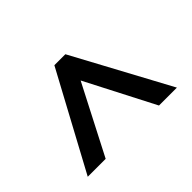

<svg xmlns="http://www.w3.org/2000/svg" viewBox="-121 -655 667 667"><g transform="rotate(45 212.5 -322.0)"><path d="M35 -295 391 -103V-191L137 -322L391 -453V-541L35 -349Z"/></g></svg>

Font: Noto Sans Devanagari UI ExtraCondensed Medium
Style: Regular
Weight: 500
Width: 2
Designer: Jelle Bosma - Monotype Design Team
Foundry: Monotype Imaging Inc.
Version: Version 2.003